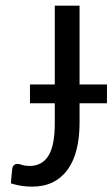

<svg xmlns="http://www.w3.org/2000/svg" viewBox="-20 -662 403 688"><path d="M176.3 -359.4V-641.6H265.1V-359.4H363.3V-292H265.1V-222.2Q265.1 -168.5 254.4 -126Q243.7 -83.5 222.2 -54Q200.7 -24.4 168.9 -8.8Q137.2 6.8 95.7 6.8Q76.7 6.8 58.1 4.2Q39.6 1.5 19 -4.9Q20 -18.6 21.2 -31.7Q22.5 -44.9 23.9 -57.6Q24.9 -64.9 29.5 -69.8Q34.2 -74.7 43.5 -74.7Q49.8 -74.7 59.8 -71Q69.8 -67.4 86.4 -67.4Q130.4 -67.4 153.3 -103.5Q176.3 -139.6 176.3 -220.2V-292H87.4V-359.4Z"/></svg>

Font: Carlito
Style: Regular
Weight: 400
Designer: Lukasz Dziedzic
Foundry: tyPoland Lukasz Dziedzic
Version: Version 1.104